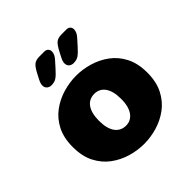

<svg xmlns="http://www.w3.org/2000/svg" viewBox="-186 -836 991 991"><g transform="rotate(-45 309.5 -341.0)"><path d="M310.5 10.5Q263 10.5 215 -3.5Q167 -17.5 126.8 -47.2Q86.5 -77 62.2 -124.5Q38 -172 38 -239Q38 -306 62.2 -353.2Q86.5 -400.5 126.8 -430Q167 -459.5 215 -473.5Q263 -487.5 310.5 -487.5Q357.5 -487.5 405.5 -473.5Q453.5 -459.5 493.5 -430Q533.5 -400.5 557.8 -353.2Q582 -306 582 -239Q582 -172 557.8 -124.5Q533.5 -77 493.5 -47.2Q453.5 -17.5 405.5 -3.5Q357.5 10.5 310.5 10.5ZM310.5 -122.5Q328.5 -122.5 343 -129.8Q357.5 -137 368.2 -151.5Q379 -166 384.8 -187.8Q390.5 -209.5 390.5 -239Q390.5 -268.5 384.8 -290.2Q379 -312 368.2 -326.5Q357.5 -341 343 -348Q328.5 -355 310.5 -355Q292.5 -355 277.5 -348Q262.5 -341 251.8 -326.5Q241 -312 235.2 -290.2Q229.5 -268.5 229.5 -239Q229.5 -209.5 235.2 -187.8Q241 -166 251.8 -151.5Q262.5 -137 277.5 -129.8Q292.5 -122.5 310.5 -122.5ZM322.5 -607 336.5 -634Q354 -668 368 -679.8Q382 -691.5 409 -691.5H443.5Q457.5 -691.5 465 -683.8Q472.5 -676 472.5 -664Q472.5 -643.5 453.5 -622.5L424 -589.5Q401.5 -564 386.2 -553Q371 -542 347.5 -542Q333.5 -542 323.2 -550.5Q313 -559 313 -574.5Q313 -588.5 322.5 -607ZM161 -607 175 -634Q192.5 -668 206.5 -679.8Q220.5 -691.5 248 -691.5H282Q296 -691.5 303.5 -683.8Q311 -676 311 -664Q311 -643.5 292 -622.5L262.5 -589.5Q240 -564 224.8 -553Q209.5 -542 186 -542Q172 -542 161.8 -550.5Q151.5 -559 151.5 -574.5Q151.5 -588.5 161 -607Z"/></g></svg>

Font: Sono ExtraLight Monospace ExtraBold
Style: Regular
Weight: 800
Version: Version 2.112